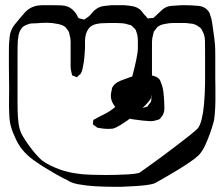

<svg xmlns="http://www.w3.org/2000/svg" viewBox="-20 -659 845 734"><path d="M803 -358Q803 -347 803.5 -323.5Q804 -300 803.5 -272.5Q803 -245 801 -221.5Q799 -198 795 -187Q791 -172 783 -149.5Q775 -127 764.5 -104Q754 -81 740 -66Q729 -55 705.5 -39Q682 -23 655.5 -7Q629 9 605.5 22.5Q582 36 571 42Q556 47 532.5 49.5Q509 52 485.5 53Q462 54 447 55Q436 55 407 55Q378 55 343.5 53Q309 51 280 45.5Q251 40 240 31Q218 21 194 7Q170 -7 147 -21Q128 -33 109 -46.5Q90 -60 74 -77Q55 -97 41.5 -125Q28 -153 22 -175Q17 -190 15.5 -219Q14 -248 14.5 -277Q15 -306 15 -321Q15 -332 14.5 -356.5Q14 -381 14 -409Q14 -437 14 -461.5Q14 -486 15 -497Q16 -508 17 -519Q18 -530 22 -540Q28 -556 39 -568.5Q50 -581 60 -594Q67 -602 74.5 -610.5Q82 -619 91 -625Q112 -639 140 -639Q168 -639 190 -639Q201 -639 214 -638.5Q227 -638 238 -634Q249 -630 256.5 -623Q264 -616 270 -608Q273 -604 275.5 -598Q278 -592 282 -589Q284 -588 288 -587.5Q292 -587 294 -586Q296 -586 298.5 -585Q301 -584 302 -584Q304 -585 307 -587.5Q310 -590 312 -591Q323 -598 331 -608.5Q339 -619 350 -626Q362 -634 377 -636Q392 -638 405 -639H456Q472 -638 488 -635Q504 -632 517 -621Q522 -616 527 -609Q532 -602 538 -597Q541 -591 545 -589Q547 -588 551 -589Q555 -590 557 -590H565Q569 -592 572 -595.5Q575 -599 578 -601Q587 -609 596 -618Q605 -627 616 -632Q625 -636 635.5 -636.5Q646 -637 656 -638Q664 -639 673 -639Q682 -639 690 -639Q713 -639 739 -636.5Q765 -634 779 -613Q783 -606 784 -600Q789 -587 791 -572.5Q793 -558 795 -544Q797 -530 799 -515Q801 -500 802 -486Q803 -471 803 -447Q803 -423 803 -399Q803 -375 803 -358ZM209 -11Q241 0 271 4Q294 8 327.5 9Q361 10 383 10Q398 10 422.5 9.5Q447 9 472 7.5Q497 6 512 2Q521 -4 543.5 -20Q566 -36 595 -57.5Q624 -79 653 -101Q682 -123 704.5 -141Q727 -159 736 -168Q745 -179 751 -203.5Q757 -228 759.5 -256Q762 -284 763 -308.5Q764 -333 764 -344V-464Q764 -484 763.5 -504.5Q763 -525 753 -542Q752 -544 750.5 -547Q749 -550 747 -551Q746 -553 743 -555Q740 -557 738 -558Q736 -560 733.5 -561.5Q731 -563 728 -564Q718 -569 706 -569Q697 -571 687 -571Q677 -571 667 -571Q654 -571 640.5 -571Q627 -571 614 -568Q606 -567 597 -564Q588 -561 581 -555Q580 -554 578.5 -551.5Q577 -549 575 -547L568 -538Q567 -535 566.5 -531.5Q566 -528 565 -525Q561 -512 561 -499Q561 -486 561 -473V-361Q561 -342 561 -322.5Q561 -303 557 -284Q552 -273 533 -254Q514 -235 489.5 -215.5Q465 -196 443 -182.5Q421 -169 410 -167Q398 -166 386.5 -166.5Q375 -167 363 -169Q361 -170 358 -170Q355 -170 352 -171Q349 -173 346 -175.5Q343 -178 340 -180Q339 -181 337.5 -181.5Q336 -182 335 -186Q336 -188 336 -193Q336 -198 337 -200Q338 -202 341.5 -203Q345 -204 346 -205Q353 -210 361 -213.5Q369 -217 376 -221Q417 -241 446 -276Q457 -287 468 -314.5Q479 -342 487.5 -374Q496 -406 501.5 -433.5Q507 -461 507 -472Q507 -487 507 -504Q507 -521 502 -535Q501 -538 500 -541.5Q499 -545 497 -547Q496 -549 493.5 -551Q491 -553 489 -555Q488 -557 485.5 -559Q483 -561 481 -562Q479 -564 476 -564Q473 -564 471 -565Q460 -569 448.5 -570Q437 -571 426 -571Q411 -571 395.5 -571Q380 -571 365 -570Q358 -569 349.5 -567.5Q341 -566 334 -562Q325 -558 318.5 -549Q312 -540 309 -530Q305 -517 305 -503Q305 -489 305 -475Q304 -457 302.5 -439Q301 -421 297 -404Q295 -389 289 -378Q288 -376 285 -374Q282 -372 280 -370Q279 -369 277 -366.5Q275 -364 274 -364Q273 -364 270.5 -365Q268 -366 266 -367Q265 -368 261.5 -368.5Q258 -369 257 -370Q255 -373 254 -378.5Q253 -384 252 -388Q250 -395 250 -402.5Q250 -410 250 -417V-473Q250 -486 250 -499.5Q250 -513 246 -526Q245 -529 244.5 -532.5Q244 -536 242 -539Q241 -541 239.5 -543.5Q238 -546 236 -547Q235 -549 233 -552Q231 -555 229 -556Q223 -561 214 -564Q205 -567 197 -568Q179 -572 159 -572Q139 -572 120 -570Q111 -570 101.5 -569.5Q92 -569 84 -565Q72 -561 64 -553Q63 -552 61.5 -549Q60 -546 58 -544Q53 -535 51 -524.5Q49 -514 48 -503Q47 -481 47 -449Q47 -417 47 -394V-269Q47 -254 47.5 -232Q48 -210 51 -187.5Q54 -165 61 -150Q72 -128 95 -97Q118 -66 140 -46Q155 -35 172.5 -26.5Q190 -18 209 -11ZM608 -257Q609 -249 608 -238Q607 -227 601 -217Q598 -213 594.5 -208.5Q591 -204 587 -202Q585 -201 582 -200.5Q579 -200 576 -199Q564 -195 551.5 -196Q539 -197 526 -198Q510 -200 491 -202.5Q472 -205 457 -213Q447 -218 439 -227Q431 -236 424 -245Q418 -253 412.5 -262Q407 -271 405 -281Q403 -289 404 -298Q405 -307 407 -314Q407 -318 409 -324Q416 -337 428 -344Q440 -351 453 -355Q466 -360 479 -364.5Q492 -369 505 -371Q513 -373 522 -373Q531 -373 539 -373Q547 -372 556.5 -371Q566 -370 573 -367Q577 -366 582.5 -362Q588 -358 590 -355Q592 -353 593 -349.5Q594 -346 595 -344Q600 -333 602.5 -320.5Q605 -308 606 -294Q607 -285 607.5 -276Q608 -267 608 -257ZM559 -289Q560 -294 558 -298.5Q556 -303 554 -307Q554 -311 553 -312Q552 -313 548 -313.5Q544 -314 542 -314Q541 -315 538 -316Q535 -317 534 -316Q532 -316 529.5 -313.5Q527 -311 525 -309Q517 -303 512 -294.5Q507 -286 504 -276Q501 -270 501 -265Q502 -262 505 -258.5Q508 -255 509 -253Q510 -252 510.5 -250.5Q511 -249 512 -248Q514 -247 518.5 -246.5Q523 -246 527 -247Q531 -248 536.5 -249.5Q542 -251 545 -253L549 -260Q551 -262 553.5 -265Q556 -268 557 -271Q559 -275 558.5 -280Q558 -285 559 -289Z"/></svg>

Font: Rubik Vinyl
Style: Regular
Weight: 400
Designer: Hubert and Fischer, NaN
Foundry: Hubert and Fischer, NaN
Version: Version 2.200